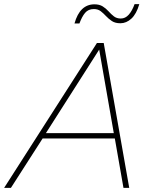

<svg xmlns="http://www.w3.org/2000/svg" viewBox="-73 -913 712 933"><path d="M-53 0 398 -704H431L555 0H527L485 -240H134L-20 0ZM150 -266H480L409 -672ZM604 -893Q590 -845 565.5 -822.5Q541 -800 512 -800Q487 -800 471 -810.5Q455 -821 442.5 -834.5Q430 -848 416.5 -858.5Q403 -869 383 -869Q356 -869 340.5 -850.5Q325 -832 313 -799H289Q315 -892 386 -892Q410 -892 426 -882Q442 -872 454.5 -858Q467 -844 480.5 -833.5Q494 -823 514 -823Q536 -823 552.5 -841.5Q569 -860 581 -893Z"/></svg>

Font: Prodigy Sans ExtraLight
Style: Italic
Weight: 200
Italic angle: -13°
Designer: Wei Huang
Foundry: Wei Huang
Version: Version 1.003; ttfautohint (v1.8.3)